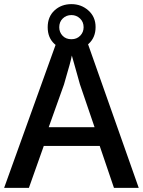

<svg xmlns="http://www.w3.org/2000/svg" viewBox="-20 -910 692 930"><path d="M532 0 463 -203H192L120 0H0L258 -717H399L652 0ZM367 -502Q363 -517 356 -541.5Q349 -566 341.5 -593Q334 -620 328 -641Q324 -621 317 -595.5Q310 -570 302.5 -545Q295 -520 290 -501L216 -294H438ZM326 -667Q277 -667 244 -697Q211 -727 211 -778Q211 -829 244 -859.5Q277 -890 326 -890Q374 -890 408.5 -859Q443 -828 443 -779Q443 -728 409 -697.5Q375 -667 326 -667ZM326 -720Q352 -720 368.5 -737Q385 -754 385 -778Q385 -804 367.5 -820.5Q350 -837 326 -837Q301 -837 284 -820.5Q267 -804 267 -778Q267 -754 283 -737Q299 -720 326 -720Z"/></svg>

Font: Noto Sans Hebrew Thin Medium
Style: Regular
Weight: 500
Version: Version 3.001